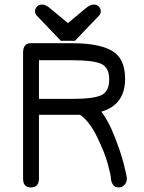

<svg xmlns="http://www.w3.org/2000/svg" viewBox="-20 -822 635 849"><path d="M427.7 -328.1C498 -348.3 533.2 -396.8 533.2 -473.6C533.2 -533.5 514 -574.7 475.6 -597.2C437.2 -619.6 378.3 -630.9 298.8 -630.9H115.2C93.1 -630.9 82 -616.5 82 -587.9V-32.2C82 -6.2 93.4 6.8 116.2 6.8C140.3 6.8 152.3 -6.2 152.3 -32.2V-314.5H334C362 -294.9 387.2 -262 409.7 -215.8C432.1 -169.6 447.8 -130.2 456.5 -97.7C465.3 -65.1 470.1 -43.3 470.7 -32.2C471.4 -21.8 474.4 -12.7 480 -4.9C485.5 2.9 493.8 6.8 504.9 6.8C515.3 6.8 523.9 2.9 530.8 -4.9C537.6 -12.7 541 -21.8 541 -32.2C541 -39.4 536.6 -60.4 527.8 -95.2C519 -130 505.2 -171.4 486.3 -219.2C467.4 -267.1 447.9 -303.4 427.7 -328.1ZM152.3 -555.7H298.8C361.3 -555.7 404.3 -550.3 427.7 -539.6C451.2 -528.8 462.9 -505.9 462.9 -470.7C462.9 -435.5 451.5 -412.4 428.7 -401.4C405.9 -390.3 362.6 -384.8 298.8 -384.8H152.3ZM311.5 -641.6 417 -752C422.9 -757.8 425.8 -764.6 425.8 -772.5C425.8 -779 423.2 -785.5 418 -792C412.8 -798.5 404.6 -801.8 393.6 -801.8C383.1 -801.8 370.8 -795.6 356.4 -783.2L280.3 -719.7L204.1 -783.2C189.8 -795.6 177.4 -801.8 167 -801.8C155.9 -801.8 147.8 -798.5 142.6 -792C137.4 -785.5 134.8 -779 134.8 -772.5C134.8 -764.6 137.7 -757.8 143.6 -752L249 -641.6Z"/></svg>

Font: Jura
Style: DemiBold
Weight: 600
Version: Version 2.5.1